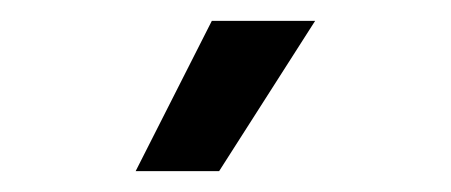

<svg xmlns="http://www.w3.org/2000/svg" viewBox="-20 -804 432 184"><path d="M183 -784H282L190 -640H110Z"/></svg>

Font: Eudoxus Sans Medium
Style: Regular
Weight: 500
Designer: Stijn de Vries
Foundry: tokotype
Version: Version 2.005